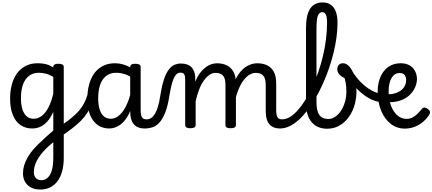

<svg xmlns="http://www.w3.org/2000/svg" viewBox="-20 -1039 3554 1578"><path d="M311 519Q247 519 208 483Q169 447 169 385Q169 352 178.5 320Q188 288 207 254.5Q226 221 256 186.5Q286 152 328 115Q342 101 356.5 88Q371 75 386.5 61.5Q402 48 418 34V-120Q395 -69 367.5 -39Q340 -9 309 4Q278 17 244 17Q190 17 149 -11Q108 -39 85.5 -94Q63 -149 63 -229Q63 -281 73 -326Q83 -371 101.5 -406.5Q120 -442 147.5 -467Q175 -492 210 -505.5Q245 -519 288 -519Q314 -519 335 -516Q356 -513 376 -506Q396 -499 418 -485V-489Q418 -502 428.5 -508.5Q439 -515 461 -515Q482 -515 493 -508.5Q504 -502 504 -489V260Q504 321 490.5 369.5Q477 418 452 451Q427 484 391 501.5Q355 519 311 519ZM319 442Q350 442 372.5 421Q395 400 406.5 359Q418 318 418 256V130Q408 138 398.5 146Q389 154 380 162Q371 170 363 178Q336 205 316.5 230Q297 255 284 279.5Q271 304 264.5 328Q258 352 258 376Q258 397 265.5 411.5Q273 426 286.5 434Q300 442 319 442ZM257 -63Q290 -63 320 -84Q350 -105 375.5 -151Q401 -197 418 -270V-407Q386 -426 356.5 -433.5Q327 -441 300 -441Q272 -441 249 -432.5Q226 -424 208 -407Q190 -390 177.5 -365Q165 -340 158.5 -306.5Q152 -273 152 -232Q152 -183 163 -145Q174 -107 197 -85Q220 -63 257 -63Z M488 77Q475 86 464.5 80Q454 74 448.5 60.5Q443 47 445 32.5Q447 18 458 11Q503 -20 539 -47.5Q575 -75 603.5 -102Q632 -129 652 -158.5Q672 -188 686 -222.5Q700 -257 708 -299Q709 -312 722.5 -315Q736 -318 748.5 -312.5Q761 -307 759 -292Q751 -236 735.5 -191.5Q720 -147 696.5 -110.5Q673 -74 642 -43.5Q611 -13 572.5 16.5Q534 46 488 77Z M878 17Q824 17 783.5 -11Q743 -39 720.5 -94Q698 -149 698 -229Q698 -281 708 -326Q718 -371 736.5 -406.5Q755 -442 782.5 -467Q810 -492 845 -505.5Q880 -519 923 -519Q966 -519 1006 -505Q1046 -491 1084 -464V-386Q1043 -418 1006 -429.5Q969 -441 935 -441Q907 -441 884 -432.5Q861 -424 843 -407Q825 -390 812.5 -365Q800 -340 793.5 -306.5Q787 -273 787 -232Q787 -181 798 -143Q809 -105 832 -84Q855 -63 892 -63Q930 -63 964.5 -95Q999 -127 1025.5 -188Q1052 -249 1067 -335L1085 -266Q1073 -169 1041.5 -106Q1010 -43 967 -13Q924 17 878 17ZM1166 17Q1140 17 1118.5 9Q1097 1 1081.5 -16Q1066 -33 1058 -61Q1050 -89 1050 -130V-488Q1050 -502 1060.5 -508.5Q1071 -515 1093 -515Q1114 -515 1125 -508.5Q1136 -502 1136 -489V-136Q1136 -93 1146.5 -75.5Q1157 -58 1185 -58Q1197 -58 1202.5 -46.5Q1208 -35 1206.5 -20.5Q1205 -6 1195 5.5Q1185 17 1166 17Z M1169 17Q1160 17 1155 5.5Q1150 -6 1151.5 -20.5Q1153 -35 1161 -46.5Q1169 -58 1185 -58Q1206 -58 1223 -69.5Q1240 -81 1254 -104.5Q1268 -128 1279 -165.5Q1290 -203 1298 -256Q1311 -339 1329 -390.5Q1347 -442 1369 -469.5Q1391 -497 1415.5 -507Q1440 -517 1465 -517Q1477 -517 1481.5 -505.5Q1486 -494 1484 -479.5Q1482 -465 1476.5 -453.5Q1471 -442 1462 -442Q1450 -442 1438 -435Q1426 -428 1414.5 -408Q1403 -388 1393 -352Q1383 -316 1373 -258Q1360 -170 1338.5 -115.5Q1317 -61 1290.5 -32Q1264 -3 1233 7Q1202 17 1169 17Z M1544 15Q1523 15 1512.5 8.5Q1502 2 1502 -11V-385Q1502 -415 1494 -428.5Q1486 -442 1462 -442Q1446 -442 1438.5 -453.5Q1431 -465 1431 -479.5Q1431 -494 1439.5 -505.5Q1448 -517 1464 -517Q1495 -517 1517 -509.5Q1539 -502 1552.5 -488Q1566 -474 1574 -454.5Q1582 -435 1584 -412L1585 -367Q1602 -410 1624 -439Q1646 -468 1670 -486Q1694 -504 1718 -511.5Q1742 -519 1763 -519Q1807 -519 1842 -503Q1877 -487 1898 -450.5Q1919 -414 1919 -352V-11Q1919 2 1908 8.5Q1897 15 1875 15Q1853 15 1843 8.5Q1833 2 1833 -11V-343Q1833 -375 1825 -396.5Q1817 -418 1799 -429Q1781 -440 1750 -440Q1725 -440 1701 -423.5Q1677 -407 1655 -376.5Q1633 -346 1616.5 -303Q1600 -260 1588 -206V-11Q1588 2 1577 8.5Q1566 15 1544 15ZM2280 17Q2254 17 2232.5 9Q2211 1 2195.5 -16Q2180 -33 2172 -61Q2164 -89 2164 -130V-343Q2164 -374 2156 -395.5Q2148 -417 2130 -428.5Q2112 -440 2082 -440Q2051 -440 2022 -419.5Q1993 -399 1968.5 -360Q1944 -321 1926.5 -266Q1909 -211 1901 -143L1871 -142Q1871 -242 1890 -313.5Q1909 -385 1941.5 -430.5Q1974 -476 2013.5 -497.5Q2053 -519 2095 -519Q2139 -519 2174 -503Q2209 -487 2229.5 -450.5Q2250 -414 2250 -352V-136Q2250 -93 2260.5 -75.5Q2271 -58 2299 -58Q2314 -58 2320.5 -46.5Q2327 -35 2325 -20.5Q2323 -6 2312 5.5Q2301 17 2280 17Z M2280 17Q2261 17 2254.5 5.5Q2248 -6 2252 -20.5Q2256 -35 2268 -46.5Q2280 -58 2299 -58Q2330 -58 2362 -77Q2394 -96 2425.5 -131Q2457 -166 2487.5 -214Q2518 -262 2545 -320Q2572 -378 2594.5 -442.5Q2617 -507 2633.5 -575.5Q2650 -644 2659 -714Q2668 -784 2668 -852Q2668 -871 2681 -880.5Q2694 -890 2711 -890Q2728 -890 2741 -880.5Q2754 -871 2754 -852Q2754 -797 2746 -735.5Q2738 -674 2722.5 -609.5Q2707 -545 2685 -480.5Q2663 -416 2635.5 -354.5Q2608 -293 2576.5 -237.5Q2545 -182 2509.5 -135.5Q2474 -89 2436 -54.5Q2398 -20 2359 -1.5Q2320 17 2280 17Z M2668 19Q2630 19 2598 6Q2566 -7 2543 -33Q2520 -59 2507.5 -98.5Q2495 -138 2495 -191V-808Q2495 -916 2529 -967.5Q2563 -1019 2631 -1019Q2672 -1019 2699 -1000Q2726 -981 2740 -943.5Q2754 -906 2754 -852Q2754 -833 2741 -824Q2728 -815 2711 -815Q2694 -815 2681 -824Q2668 -833 2668 -852Q2668 -882 2664 -901Q2660 -920 2651 -929.5Q2642 -939 2628 -939Q2612 -939 2601 -925.5Q2590 -912 2585.5 -881Q2581 -850 2581 -798V-200Q2581 -163 2587 -136.5Q2593 -110 2605 -93.5Q2617 -77 2635.5 -69Q2654 -61 2678 -61Q2702 -61 2723.5 -72.5Q2745 -84 2764 -104.5Q2783 -125 2797 -153.5Q2811 -182 2819 -215.5Q2827 -249 2827 -287Q2827 -305 2825.5 -323.5Q2824 -342 2821 -360Q2818 -378 2813 -395Q2782 -412 2767 -430Q2752 -448 2752 -471Q2752 -491 2764 -505Q2776 -519 2799 -519Q2823 -519 2843.5 -500Q2864 -481 2879 -448.5Q2894 -416 2902 -374.5Q2910 -333 2910 -288Q2910 -245 2900.5 -201Q2891 -157 2871 -117.5Q2851 -78 2822 -47.5Q2793 -17 2754 1Q2715 19 2668 19Z M3116 -199Q3063 -203 3011 -232.5Q2959 -262 2912 -311Q2865 -360 2826 -420Q2815 -438 2823.5 -452Q2832 -466 2848 -469.5Q2864 -473 2874 -456Q2904 -406 2944.5 -364.5Q2985 -323 3031.5 -297Q3078 -271 3125 -267Q3138 -266 3144 -255.5Q3150 -245 3149 -231.5Q3148 -218 3139.5 -208Q3131 -198 3116 -199Z M3306 18Q3242 18 3191.5 -21Q3141 -60 3112.5 -129Q3084 -198 3084 -286Q3084 -337 3097 -379.5Q3110 -422 3134.5 -453.5Q3159 -485 3194 -502Q3229 -519 3273 -519Q3310 -519 3335.5 -507Q3361 -495 3377 -476Q3393 -457 3400 -434.5Q3407 -412 3407 -391Q3407 -357 3391.5 -321Q3376 -285 3343.5 -255Q3311 -225 3259.5 -209.5Q3208 -194 3136 -201L3128 -268Q3170 -261 3204.5 -267Q3239 -273 3265 -289Q3291 -305 3304.5 -328.5Q3318 -352 3318 -381Q3318 -407 3305 -423Q3292 -439 3265 -439Q3244 -439 3227 -428.5Q3210 -418 3198 -398Q3186 -378 3180 -350Q3174 -322 3174 -286Q3174 -224 3192.5 -173Q3211 -122 3244.5 -92Q3278 -62 3321 -62Q3347 -62 3368 -72.5Q3389 -83 3407.5 -100.5Q3426 -118 3444 -140Q3456 -156 3469.5 -155Q3483 -154 3497 -143Q3511 -132 3513.5 -121Q3516 -110 3508 -96Q3481 -55 3447.5 -30Q3414 -5 3378.5 6.5Q3343 18 3306 18Z"/></svg>

Font: Playwrite PE
Style: Regular
Weight: 400
Designer: Veronika Burian, José Scaglione
Foundry: TypeTogether
Version: Version 1.002